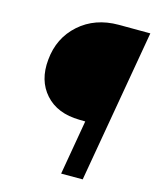

<svg xmlns="http://www.w3.org/2000/svg" viewBox="-108 -786 699 861"><g transform="rotate(15 241.0 -355.5)"><path d="M258.8 0 302.7 -253.9 275.4 -254.4Q172.4 -255.9 116.7 -318.1Q61 -380.4 70.8 -478.5Q80.1 -581.5 153.1 -646.5Q226.1 -711.4 335.9 -711.4L482.4 -710.9L358.9 0Z"/></g></svg>

Font: Roboto Medium
Style: Italic
Weight: 500
Italic angle: -12°
Designer: Google
Version: Version 2.134; 2016